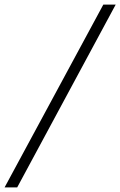

<svg xmlns="http://www.w3.org/2000/svg" viewBox="-54 -729 525 838"><path d="M21 89H-34L397 -709H451Z"/></svg>

Font: STIX Two Text
Style: Italic
Weight: 400
Italic angle: -12°
Designer: Ross Mills, John Hudson & Paul Hanslow, Tiro Typeworks Ltd; with prior portions MicroPress Inc. and Coen Hoffman, Elsevi
Foundry: Tiro Typeworks Ltd
Version: Version 2.13 b171